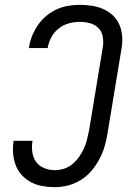

<svg xmlns="http://www.w3.org/2000/svg" viewBox="-20 -763 540 791"><path d="M206 8Q180 8 154.5 3.5Q129 -1 107.5 -12.5Q86 -24 69.5 -42Q53 -60 44.5 -83Q36 -106 34 -131.5Q32 -157 36 -183H114Q110 -160 113 -137Q116 -114 128.5 -96.5Q141 -79 162 -70.5Q183 -62 206 -62Q225 -62 244 -68Q263 -74 278.5 -87Q294 -100 306 -117Q318 -134 326 -152Q334 -170 338.5 -188.5Q343 -207 347 -226L404 -571Q407 -592 403 -613Q399 -634 385 -648Q371 -662 350.5 -667.5Q330 -673 309 -673Q287 -673 264.5 -667Q242 -661 223 -646.5Q204 -632 192.5 -611Q181 -590 177 -569Q177 -568 177 -567Q177 -566 177 -565H99Q99 -566 99.5 -567.5Q100 -569 100 -571Q104 -595 113.5 -618Q123 -641 137.5 -661.5Q152 -682 172 -698.5Q192 -715 214.5 -725Q237 -735 261 -739Q285 -743 309 -743Q334 -743 359.5 -739Q385 -735 407 -725Q429 -715 446.5 -698Q464 -681 473 -658.5Q482 -636 483.5 -610.5Q485 -585 480 -559L423 -214Q419 -187 411 -160Q403 -133 389.5 -107.5Q376 -82 357 -59.5Q338 -37 313 -21.5Q288 -6 260.5 1Q233 8 206 8Z"/></svg>

Font: Iosevka SS04 Oblique
Style: Regular
Weight: 400
Italic angle: -9°
Monospace: yes
Designer: Belleve Invis
Foundry: Belleve Invis
Version: Version 19.0.0; ttfautohint (v1.8.4)